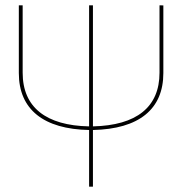

<svg xmlns="http://www.w3.org/2000/svg" viewBox="-20 -701 684 721"><path d="M579 -680.9V-427.9C579 -299.4 493.4 -230.1 329 -226.4V-680.9H314.6V-226.4C153.2 -229.5 65.1 -297.8 65.1 -427.9V-680.9H50.7V-426.6C50.7 -289.1 144.9 -216 314.6 -212.8V0H329V-212.8C501.7 -216.5 593.4 -290.7 593.4 -426.6V-680.8Z"/></svg>

Font: Fira Sans Hair
Style: Regular
Weight: 100
Designer: bBox Type GmbH & Carrois Corporate GbR & Edenspiekermann AG
Foundry: bBox Type GmbH & Carrois Corporate GbR & Edenspiekermann AG
Version: Version 4.300;PS 004.300;hotconv 1.0.88;makeotf.lib2.5.64775